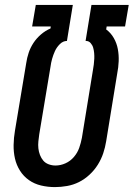

<svg xmlns="http://www.w3.org/2000/svg" viewBox="-20 -755 545 783"><path d="M204 8Q175 8 147.5 1.5Q120 -5 98 -20.5Q76 -36 61.5 -59Q47 -82 41 -108.5Q35 -135 35.5 -164Q36 -193 41 -222L87 -498Q90 -519 97 -540Q104 -561 116.5 -580Q129 -599 147 -614.5Q165 -630 186 -639L187 -647H111L126 -735H277L253 -588Q237 -588 224 -575Q211 -562 204 -546.5Q197 -531 192.5 -515Q188 -499 186 -483L140 -207Q138 -193 136.5 -178.5Q135 -164 136.5 -150Q138 -136 143 -123Q148 -110 156.5 -100Q165 -90 178.5 -85Q192 -80 206 -80Q227 -80 247 -89Q267 -98 281.5 -115Q296 -132 303 -152Q310 -172 314 -193L359 -469Q361 -480 362.5 -492Q364 -504 364.5 -515.5Q365 -527 364 -538.5Q363 -550 360 -560.5Q357 -571 349.5 -579.5Q342 -588 331 -588H329L353 -735H505L490 -647H415L413 -635Q432 -621 444 -600Q456 -579 460.5 -555Q465 -531 464 -505.5Q463 -480 458 -455L413 -179Q409 -154 401 -130Q393 -106 379 -83.5Q365 -61 345 -42.5Q325 -24 302 -12.5Q279 -1 253.5 3.5Q228 8 204 8Z"/></svg>

Font: Iosevka Curly Semibold Oblique
Style: Regular
Weight: 600
Italic angle: -9°
Monospace: yes
Designer: Belleve Invis
Foundry: Belleve Invis
Version: Version 11.1.0; ttfautohint (v1.8.3)